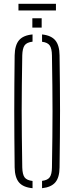

<svg xmlns="http://www.w3.org/2000/svg" viewBox="-20 -985 390 1009"><path d="M151 4Q102 -0.5 80 -26.2Q58 -52 57 -105Q56 -191.5 55.5 -263.8Q55 -336 55 -403.2Q55 -470.5 55.5 -541Q56 -611.5 57 -694Q58 -747.5 80 -773.5Q102 -799.5 151 -804V-766Q120.5 -762.5 109.2 -746.5Q98 -730.5 97 -694Q95.5 -606.5 94.8 -537.5Q94 -468.5 94 -404.2Q94 -340 94.8 -268.8Q95.5 -197.5 97 -105Q98 -68.5 109.2 -53Q120.5 -37.5 151 -34ZM201 4V-34.5Q230.5 -38 241.5 -53.8Q252.5 -69.5 253 -105Q254.5 -194.5 255.2 -264.8Q256 -335 256 -399.2Q256 -463.5 255.2 -533.8Q254.5 -604 253 -694Q252.5 -729.5 241.5 -745.8Q230.5 -762 201 -765.5V-804Q249 -799 270.8 -772.8Q292.5 -746.5 293 -694Q294 -611.5 294.8 -541Q295.5 -470.5 295.5 -403.2Q295.5 -336 294.8 -263.8Q294 -191.5 293 -105Q292.5 -52.5 270.8 -26.8Q249 -1 201 4ZM150 -840V-889H199V-840ZM77 -965H274V-930H77Z"/></svg>

Font: Big Shoulders Stencil Text Thin
Style: Regular
Weight: 100
Designer: Patric King
Foundry: XO Type Co
Version: Version 2.001